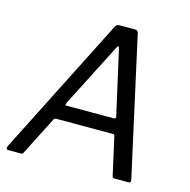

<svg xmlns="http://www.w3.org/2000/svg" viewBox="-108 -848 943 954"><g transform="rotate(15 363.5 -371.0)"><path d="M16 0Q10 0 8 -5Q6 -10 10 -19L370 -730Q374 -737 379 -739.5Q384 -742 392 -742H470Q480 -742 484 -737Q488 -732 489 -725L646 -15Q647 -9 645 -4.5Q643 0 636 0H565Q552 0 551 -13L508 -205Q507 -212 498 -212H207Q198 -212 194 -203L94 -7Q93 -3 90 -1.5Q87 0 80 0H16ZM483 -288Q495 -288 492 -301L418 -630Q416 -640 412 -639.5Q408 -639 403 -628L236 -301Q233 -293 233.5 -290.5Q234 -288 239 -288Z"/></g></svg>

Font: Libre Franklin
Style: Italic
Weight: 400
Italic angle: -8°
Designer: Pablo Impallari, Rodrigo Fuenzalida, Nhung Nguyen
Foundry: Impallari Type
Version: Version 3.000